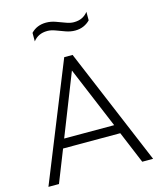

<svg xmlns="http://www.w3.org/2000/svg" viewBox="-132 -1014 927 1109"><g transform="rotate(-15 331.0 -460.0)"><path d="M18 0 300 -700H350L644 0H579L499 -192H157L81 0ZM178 -246H477L323 -614ZM159.5 -832V-883Q177 -901.5 199.8 -910.8Q222.5 -920 249.5 -920Q277.5 -920 305.2 -910.2Q333 -900.5 359 -890.5Q385 -880.5 406.5 -880.5Q436 -880.5 456.8 -891Q477.5 -901.5 491.5 -920V-869Q474.5 -851.5 452 -841.8Q429.5 -832 401.5 -832Q374 -832 346 -842Q318 -852 292.2 -861.8Q266.5 -871.5 244.5 -871.5Q216.5 -871.5 195.5 -861.5Q174.5 -851.5 159.5 -832Z"/></g></svg>

Font: Geologica-Sharp
Style: Regular
Weight: 100
Designer: Sindre Bremnes, Frode Helland
Foundry: Monokrom Skriftforlag AS
Version: Version 1.010;gftools[0.9.28]